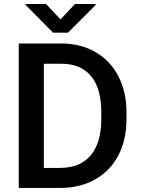

<svg xmlns="http://www.w3.org/2000/svg" viewBox="-20 -925 693 945"><path d="M72.3 0ZM72.3 0V-710.9H282.2Q376.5 -710.9 449.5 -668.9Q522.5 -627 562.5 -549.8Q602.5 -472.7 602.5 -373V-337.4Q602.5 -236.3 562.3 -159.7Q522 -83 447.5 -41.5Q373 0 276.9 0ZM195.8 -611.3V-98.6H276.4Q373.5 -98.6 425.5 -159.4Q477.5 -220.2 478.5 -334V-373.5Q478.5 -489.3 428.2 -550.3Q377.9 -611.3 282.2 -611.3ZM277.8 -829.6 349.1 -905.3H450.7V-900.4L314.5 -764.2H241.2L106 -900.9V-905.3H206.5Z"/></svg>

Font: Roboto Medium
Style: Regular
Weight: 500
Designer: Google
Version: Version 2.134; 2016; ttfautohint (v1.6)